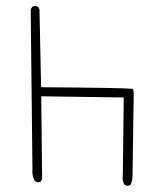

<svg xmlns="http://www.w3.org/2000/svg" viewBox="-20 -612 540 641"><path d="M426.3 -288.6Q427.2 -309.6 423.3 -315.4Q397 -318.8 117.2 -320.8L111.8 -580.1L107.9 -587.9L100.1 -592.3Q92.3 -592.3 87.4 -588.4Q83 -583.5 82.5 -577.6L88.4 -46.4Q87.9 -43 87.9 -40Q87.9 -22.5 96.2 -7.8L104.5 -3.4Q111.8 -3.4 116.2 -6.3L120.6 -14.6L117.7 -290.5L393.1 -286.6L390.1 -30.3Q389.2 -24.9 389.2 -20Q389.2 -6.8 395 3.9L403.8 8.3Q411.1 8.3 415.5 5.4Q422.4 -8.3 422.4 -24.4Z"/></svg>

Font: NaikaiFont
Style: ExtraLight
Weight: 200
Version: Version 1.89